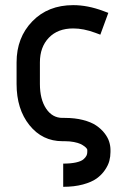

<svg xmlns="http://www.w3.org/2000/svg" viewBox="-20 -532 490 740"><path d="M316.4 45.4Q316.4 43.9 314.2 40.5Q312 37.1 305.7 32.2Q299.3 27.3 290.3 22.9Q281.2 18.6 265.1 15.4Q249 12.2 229.5 12.2H220.7Q143.1 12.2 93.5 -49.6Q43.9 -111.3 43.9 -208.5V-291.5Q43.9 -387.2 104.5 -449.7Q165 -512.2 262.2 -512.2Q317.9 -512.2 377.9 -489.7L397.5 -482.4L366.7 -398.4L346.7 -405.8Q301.8 -422.4 262.2 -422.4Q202.6 -422.4 168.2 -386.5Q133.8 -350.6 133.8 -291.5V-208.5Q133.8 -149.4 157.7 -113.5Q181.6 -77.6 220.7 -77.6H229.5Q268.6 -77.6 299.8 -69.6Q331.1 -61.5 350.3 -48.6Q369.6 -35.6 382.6 -19Q395.5 -2.4 400.6 13.7Q405.8 29.8 405.8 45.4V54.2Q405.8 71.3 401.4 88.1Q397 105 384.3 123.5Q371.6 142.1 352.3 156Q333 169.9 299.6 179Q266.1 188 223.6 188V98.6Q252.4 98.6 272.5 94.2Q292.5 89.8 301.3 82.3Q310.1 74.7 313.2 68.1Q316.4 61.5 316.4 54.2Z"/></svg>

Font: Anka/Coder Narrow
Style: Bold
Weight: 700
Width: 3
Monospace: yes
Version: Version 001.100